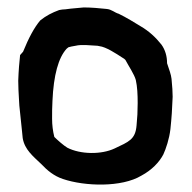

<svg xmlns="http://www.w3.org/2000/svg" viewBox="-20 -506 517 516"><path d="M29 -289C29 -273 30 -257 31 -239L32 -222L39 -155C40 -148 40 -142 41 -135C46 -104 69 -86 91 -65C107 -48 125 -33 149 -25C208 -5 307 -2 360 -34C388 -49 408 -70 419 -91C426 -106 435 -133 438 -159C441 -187 443 -216 444 -246C444 -258 443 -274 441 -294C440 -305 434 -321 429 -336C429 -355 424 -372 414 -386C398 -406 381 -422 357 -436C344 -444 318 -460 299 -469C288 -472 280 -481 266 -482C248 -484 224 -486 205 -486C188 -484 177 -484 156 -481C150 -481 144 -480 139 -479C120 -472 104 -464 88 -451C72 -432 57 -404 42 -367L34 -358C32 -340 30 -317 29 -289ZM120 -187C120 -203 120 -219 121 -235C124 -304 137 -351 159 -375C161 -376 162 -378 164 -379C168 -380 175 -382 183 -383C199 -387 223 -384 242 -383C244 -383 245 -382 247 -382C265 -380 292 -362 309 -351C313 -349 315 -347 317 -345C326 -328 341 -306 345 -291C349 -273 350 -252 350 -229C350 -208 349 -188 347 -169C344 -131 326 -125 288 -107C252 -90 196 -91 161 -109C151 -115 135 -129 126 -138C122 -154 120 -170 120 -187Z"/></svg>

Font: Vapor
Style: Regular
Weight: 400
Foundry: Cannot Into Space Fonts
Version: Version 0.179